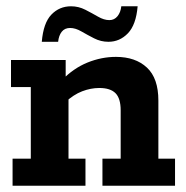

<svg xmlns="http://www.w3.org/2000/svg" viewBox="-20 -591 592 611"><path d="M20 0V-86H78V-314H15V-400H189V-337L176 -335Q214 -374 258.5 -392Q303 -410 349 -410Q411 -410 447.5 -376Q484 -342 484 -271V-86H537V0H306V-86H364V-240Q364 -278 347.5 -294.5Q331 -311 296 -311Q269 -311 241.5 -300.5Q214 -290 187 -265L198 -298V-86H252V0ZM325 -458Q301 -458 279.5 -469Q258 -480 239 -491Q220 -502 203 -502Q186 -502 176.5 -490Q167 -478 165 -458H113Q118 -518 143.5 -544.5Q169 -571 206 -571Q230 -571 251.5 -560Q273 -549 292 -538Q311 -527 328 -527Q344 -527 354 -539.5Q364 -552 366 -571H418Q413 -512 387 -485Q361 -458 325 -458Z"/></svg>

Font: Rokkitt
Style: Bold
Weight: 700
Designer: Vernon Adams
Foundry: Vernon Adams
Version: Version 3.103